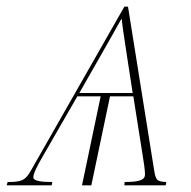

<svg xmlns="http://www.w3.org/2000/svg" viewBox="-61 -556 574 576"><path d="M-38 -10 -41 0H94L96 -10C68 -10 39 -12 39 -24C39 -35 49 -55 65 -83L171 -267H241L185 0H213L269 -267H339L364 -109C371 -67 374 -45 374 -33C374 -17 360 -10 313 -10L312 0H436L438 -10C408 -11 406 -17 401 -48L323 -536H312L31 -43C15 -15 4 -10 -38 -10ZM177 -277 234 -377C269 -439 285 -466 303 -499H304C308 -463 314 -429 323 -368L337 -277Z"/></svg>

Font: Noto Serif Display Thin
Style: Italic
Weight: 100
Italic angle: -12°
Designer: Monotype Design Team
Foundry: Monotype Imaging Inc.
Version: Version 2.009